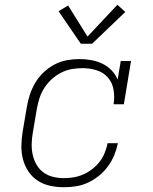

<svg xmlns="http://www.w3.org/2000/svg" viewBox="-20 -775 640 803"><path d="M247 8Q218 8 189.5 2Q161 -4 137.5 -19.5Q114 -35 98.5 -58.5Q83 -82 76 -109Q69 -136 69.5 -166Q70 -196 75 -226L92 -326Q96 -352 104.5 -378Q113 -404 127 -428Q141 -452 162 -472Q183 -492 207.5 -505Q232 -518 259 -523Q286 -528 312 -528Q337 -528 362 -523.5Q387 -519 408.5 -508.5Q430 -498 446.5 -481Q463 -464 472 -442L485 -520H528L498 -339H455Q460 -369 455 -399Q450 -429 431.5 -450.5Q413 -472 384.5 -481Q356 -490 326 -490Q303 -490 280 -486Q257 -482 235.5 -471Q214 -460 196 -443.5Q178 -427 165 -406.5Q152 -386 145 -364Q138 -342 134 -319L117 -219Q113 -196 112.5 -172.5Q112 -149 117 -127Q122 -105 133 -86Q144 -67 161.5 -54Q179 -41 201.5 -35.5Q224 -30 247 -30Q268 -30 288.5 -33.5Q309 -37 328.5 -45.5Q348 -54 366 -68Q384 -82 397 -99Q410 -116 418 -136Q426 -156 430 -176H473Q468 -151 458 -126.5Q448 -102 432 -80Q416 -58 394.5 -40.5Q373 -23 348.5 -11.5Q324 0 298.5 4Q273 8 247 8ZM318 -592 225 -728 265 -752 346 -622 471 -755 504 -725 365 -592Z"/></svg>

Font: Iosevka Etoile XLtObl
Style: Regular
Weight: 200
Italic angle: -9°
Designer: Belleve Invis
Foundry: Belleve Invis
Version: Version 15.5.2; ttfautohint (v1.8.4)